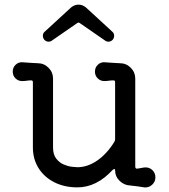

<svg xmlns="http://www.w3.org/2000/svg" viewBox="-20 -786 729 829"><path d="M325 -686Q319 -691 313 -686L203 -610Q198 -606 190 -606Q178 -606 170 -616Q165 -623 165 -631Q165 -643 174 -650L286 -753Q301 -766 319 -766Q337 -766 352 -753L464 -650Q473 -643 473 -631Q473 -623 468 -616Q460 -606 448 -606Q440 -606 435 -610ZM603 -63Q623 -65 637 -52.5Q651 -40 651 -20Q651 -1 636.5 12Q622 25 603 23Q589 21 573 18.5Q557 16 543 15Q516 14 496.5 -5Q477 -24 477 -51Q477 -56 474 -56Q470 -56 466 -52Q397 23 314 23Q258 23 214.5 1Q171 -21 146.5 -60Q122 -99 122 -150V-431Q122 -439 115 -439Q105 -439 95.5 -437.5Q86 -436 75 -436Q59 -436 47 -447.5Q35 -459 35 -477Q35 -495 48 -507Q61 -519 79 -517Q102 -515 115 -514.5Q128 -514 143 -513Q170 -513 189.5 -493.5Q209 -474 209 -447V-150Q209 -119 222.5 -101.5Q236 -84 254.5 -76Q273 -68 290 -66Q307 -64 314 -64Q358 -64 400 -93Q442 -122 474 -174Q477 -180 477 -185V-431Q477 -439 470 -439Q460 -439 450 -437.5Q440 -436 430 -436Q414 -436 402 -447.5Q390 -459 390 -477Q390 -495 403 -507Q416 -519 434 -517Q457 -515 470 -514.5Q483 -514 498 -513Q525 -513 544.5 -493.5Q564 -474 564 -447V-67Q564 -56 574 -58Z"/></svg>

Font: Kiwi Maru Medium
Style: Regular
Weight: 500
Designer: Hiroki-Chan
Version: Version 1.100